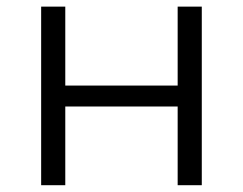

<svg xmlns="http://www.w3.org/2000/svg" viewBox="-20 -545 715 565"><path d="M101.1 0V-525.5H172.1V-293.2H502.8V-525.5H573.8V0H502.8V-231.6H172.1V0Z"/></svg>

Font: Montserrat Alternates Thin
Style: Regular
Weight: 100
Designer: Julieta Ulanovsky
Foundry: Julieta Ulanovsky
Version: Version 9.000